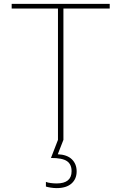

<svg xmlns="http://www.w3.org/2000/svg" viewBox="-20 -719 624 987"><path d="M306 0 277 74Q325 76 349.5 100Q374 124 374 162Q374 201 347.5 224.5Q321 248 271 248Q257 248 241 245.5Q225 243 216 240V216Q225 220 241 222Q257 224 271 224Q348 224 348 161Q348 126 324.5 109.5Q301 93 242 93L278 0V-675H40V-699H544V-675H306Z"/></svg>

Font: Prompt Thin
Style: Regular
Weight: 100
Designer: Katatrad Team
Foundry: CadsonDemak
Version: Version 1.030